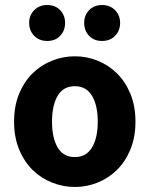

<svg xmlns="http://www.w3.org/2000/svg" viewBox="-20 -732 595 764"><path d="M278 12Q231 12 187 -5.5Q143 -23 109.5 -56Q76 -89 56 -137.5Q36 -186 36 -248Q36 -310 56 -358.5Q76 -407 109.5 -440Q143 -473 187 -490.5Q231 -508 278 -508Q325 -508 368.5 -490.5Q412 -473 445.5 -440Q479 -407 499 -358.5Q519 -310 519 -248Q519 -186 499 -137.5Q479 -89 445.5 -56Q412 -23 368.5 -5.5Q325 12 278 12ZM278 -107Q323 -107 346 -145Q369 -183 369 -248Q369 -313 346 -351Q323 -389 278 -389Q232 -389 209.5 -351Q187 -313 187 -248Q187 -183 209.5 -145Q232 -107 278 -107ZM168 -569Q136 -569 116 -589.5Q96 -610 96 -641Q96 -671 116 -691.5Q136 -712 168 -712Q200 -712 219.5 -691.5Q239 -671 239 -641Q239 -610 219.5 -589.5Q200 -569 168 -569ZM386 -569Q354 -569 334.5 -589.5Q315 -610 315 -641Q315 -671 334.5 -691.5Q354 -712 386 -712Q418 -712 438 -691.5Q458 -671 458 -641Q458 -610 438 -589.5Q418 -569 386 -569Z"/></svg>

Font: Font
Style: ¶
Weight: 700
Designer: Paul D. Hunt
Foundry: Adobe Systems Incorporated
Version: Version 3.000